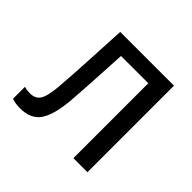

<svg xmlns="http://www.w3.org/2000/svg" viewBox="-139 -683 841 841"><g transform="rotate(45 281.5 -262.5)"><path d="M84 11Q55 11 33 3V-71Q43 -68 51 -67Q59 -66 68 -66Q101 -66 116 -88Q131 -110 137 -174Q141 -224 144 -272Q147 -320 150 -382Q153 -444 158 -536H491V0H404V-464H235Q231 -398 228.5 -347Q226 -296 223 -252.5Q220 -209 217 -166Q208 -71 178.5 -30Q149 11 84 11Z"/></g></svg>

Font: Noto Sans Mono SemiCondensed
Style: Regular
Weight: 400
Width: 4
Designer: Monotype Design Team
Foundry: Monotype Imaging Inc.
Version: Version 2.014